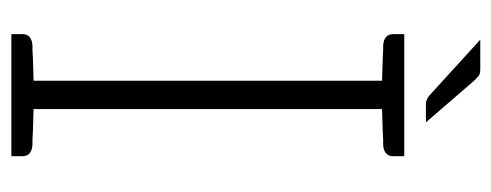

<svg xmlns="http://www.w3.org/2000/svg" viewBox="-290 -596 885 346"><g transform="rotate(90 153.0 -422.5)"><path d="M241 -670C254 -671 261 -677 261 -688V-708H177H125H41V-688C41 -677 48 -671 61 -670H70C75 -670 82 -669 92 -669C102 -669 113 -668 125 -668V-40C113 -40 102 -39 92 -39C82 -39 75 -38 70 -38H61C48 -37 41 -31 41 -20V0H125H176H261V-20C261 -31 254 -37 241 -38H231C226 -38 219 -39 209 -39C199 -39 188 -40 176 -40V-668C188 -668 199 -669 209 -669C219 -669 226 -670 231 -670ZM99 -845H51L153 -752C156 -750 158 -749 161 -748C163 -747 166 -747 170 -747H200L124 -835C120 -839 117 -841 115 -843C111 -845 106 -845 99 -845Z"/></g></svg>

Font: SVN-Aleo
Style: Light
Weight: 300
Designer: Alessio Laiso
Version: Version 1.2.2